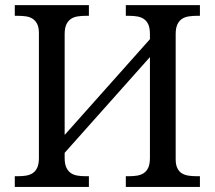

<svg xmlns="http://www.w3.org/2000/svg" viewBox="-20 -734 843 754"><path d="M474.1 0V-42H486.8Q503.9 -42 518.8 -44.4Q533.7 -46.9 544.9 -54.4Q556.2 -62 562.5 -76.2Q568.8 -90.3 568.8 -113.8V-509.8L233.9 -133.8V-113.8Q233.9 -90.3 240.5 -76.2Q247.1 -62 258.1 -54.4Q269 -46.9 284.2 -44.4Q299.3 -42 315.9 -42H329.1V0H38.1V-42H50.8Q67.9 -42 82.8 -44.4Q97.7 -46.9 108.9 -54.4Q120.1 -62 126.5 -76.2Q132.8 -90.3 132.8 -113.8V-604Q132.8 -626 126.2 -639.4Q119.6 -652.8 108.4 -660.2Q97.2 -667.5 82.3 -669.7Q67.4 -671.9 50.8 -671.9H38.1V-713.9H329.1V-671.9H315.9Q299.3 -671.9 284.2 -669.4Q269 -667 258.1 -659.4Q247.1 -651.9 240.5 -637.7Q233.9 -623.5 233.9 -600.1V-204.1L568.8 -580.1V-600.1Q568.8 -623.5 562.5 -637.7Q556.2 -651.9 544.9 -659.4Q533.7 -667 518.8 -669.4Q503.9 -671.9 486.8 -671.9H474.1V-713.9H765.1V-671.9H752Q735.4 -671.9 720.2 -669.4Q705.1 -667 694.1 -659.4Q683.1 -651.9 676.5 -637.7Q669.9 -623.5 669.9 -600.1V-108.9Q669.9 -86.9 676.5 -73.5Q683.1 -60.1 694.3 -53.2Q705.6 -46.4 720.5 -44.2Q735.4 -42 752 -42H765.1V0Z"/></svg>

Font: Droid Serif
Style: Regular
Weight: 400
Designer: Monotype Design team
Foundry: Monotype Imaging Inc.
Version: Version 1.03